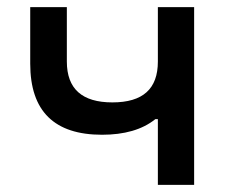

<svg xmlns="http://www.w3.org/2000/svg" viewBox="-20 -520 640 540"><path d="M526 0V-500H424V-347C424 -270 382 -232 296 -232C211 -232 168 -270 168 -347V-500H65V-341C65 -207 133 -141 267 -141C329 -141 380 -155 417 -185H424V0Z"/></svg>

Font: LT Wave Mono Medium
Style: Regular
Weight: 500
Designer: Daniel Lyons
Version: Version 2.5 (Glyphs App)